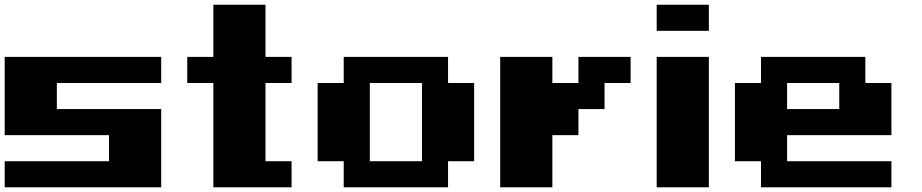

<svg xmlns="http://www.w3.org/2000/svg" viewBox="-20 -798 3929 818"><path d="M666.7 0H0V-111.1H444.4V-222.2H0V-555.6H666.7V-444.4H222.2V-333.3H666.7Z M888.9 -555.6V-777.8H1111.1V-555.6H1222.2V-444.4H1111.1V-111.1H1222.2V0H888.9V-444.4H777.8V-555.6Z M1444.4 -111.1H1333.3V-444.4H1444.4V-555.6H1888.9V-444.4H2000V-111.1H1888.9V0H1444.4ZM1777.8 -444.4H1555.6V-111.1H1777.8Z M2666.7 -555.6V-444.4H2555.6V-333.3H2444.4V-222.2H2333.3V0H2111.1V-555.6H2333.3V-444.4H2444.4V-555.6Z M2777.8 0V-555.6H3000V0ZM2777.8 -666.7V-777.8H3000V-666.7Z M3666.7 -555.6V-444.4H3777.8V-222.2H3333.3V-111.1H3777.8V0H3222.2V-111.1H3111.1V-444.4H3222.2V-555.6ZM3555.6 -444.4H3333.3V-333.3H3555.6Z"/></svg>

Font: Pixeloid Sans
Style: Bold
Weight: 700
Monospace: yes
Designer: GGBot
Version: 0.3